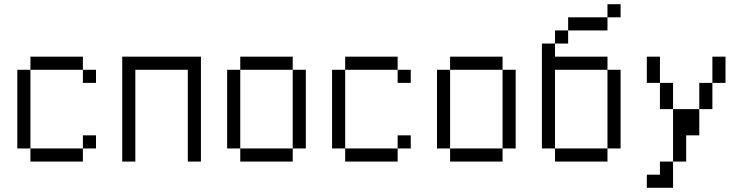

<svg xmlns="http://www.w3.org/2000/svg" viewBox="-20 -770 3540 915"><path d="M375 -437.5H125V-500H375ZM62.5 -437.5H125V-62.5H62.5ZM125 -62.5H375V0H125ZM375 -125H437.5V-62.5H375ZM375 -437.5H437.5V-375H375Z M937.5 0H875V-437.5H625V0H562.5V-500H937.5Z M1375 -437.5H1125V-500H1375ZM1062.5 -437.5H1125V-62.5H1062.5ZM1125 -62.5H1375V0H1125ZM1375 -437.5H1437.5V-62.5H1375Z M1875 -437.5H1625V-500H1875ZM1562.5 -437.5H1625V-62.5H1562.5ZM1625 -62.5H1875V0H1625ZM1875 -125H1937.5V-62.5H1875ZM1875 -437.5H1937.5V-375H1875Z M2375 -437.5H2125V-500H2375ZM2062.5 -437.5H2125V-62.5H2062.5ZM2125 -62.5H2375V0H2125ZM2375 -437.5H2437.5V-62.5H2375Z M2937.5 -687.5H2875V-750H2937.5ZM2562.5 -562.5H2625V-500H2875V-437.5H2625V-62.5H2562.5ZM2625 -62.5H2875V0H2625ZM2625 -625H2687.5V-562.5H2625ZM2687.5 -687.5H2875V-625H2687.5ZM2875 -437.5H2937.5V-62.5H2875Z M3125 -375H3062.5V-500H3125ZM3062.5 62.5H3125V0H3187.5V125H3062.5ZM3125 -375H3187.5V-250H3125ZM3187.5 -250H3312.5V-125H3250V0H3187.5ZM3312.5 -375H3375V-250H3312.5ZM3375 -500H3437.5V-375H3375Z"/></svg>

Font: 寒蝉点阵体 16px
Style: Regular
Weight: 400
Designer: Designed by Warren2060
Foundry: ChillType
Version: Version 1.000